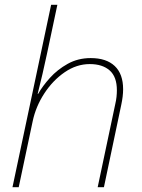

<svg xmlns="http://www.w3.org/2000/svg" viewBox="-20 -780 593 800"><path d="M32 0 193 -760H219L176 -557Q167 -515 157 -471.5Q147 -428 137 -389H139Q157 -421 188 -455.5Q219 -490 262 -514Q305 -538 358 -538Q423 -538 458 -505Q493 -472 493 -408Q493 -379 485 -342L413 0H387L460 -345Q464 -362 465.5 -376.5Q467 -391 467 -404Q467 -460 437 -486.5Q407 -513 354 -513Q299 -513 249.5 -479Q200 -445 164.5 -390.5Q129 -336 116 -274L58 0Z"/></svg>

Font: Noto Sans Thin
Style: Italic
Weight: 100
Italic angle: -12°
Designer: Monotype Design Team
Foundry: Monotype Imaging Inc.
Version: Version 2.013; ttfautohint (v1.8.4.7-5d5b)